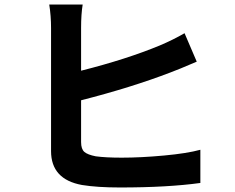

<svg xmlns="http://www.w3.org/2000/svg" viewBox="-20 -808 1040 850"><path d="M339 -364V-179Q339 -148 353.5 -135.5Q368 -123 404 -116Q448 -110 519 -110Q604 -110 706.5 -119.5Q809 -129 867 -145V2Q722 22 511 22Q411 22 343 11Q206 -14 206 -139V-684Q206 -738 198 -788H346Q339 -745 339 -684V-495Q541 -546 688 -607Q747 -632 797 -661L851 -535Q767 -499 734 -487Q562 -421 339 -364Z"/></svg>

Font: Noto Sans Korean Bold
Style: Bold
Weight: 700
Designer: Ryoko NISHIZUKA  (kana & ideographs); Paul D. Hunt (Latin, Greek & Cyrillic); Wenlong ZHANG  (bopomofo); Sandoll Communi
Foundry: Adobe Systems Incorporated
Version: Version 1.000;PS 1;hotconv 1.0.78;makeotf.lib2.5.61930